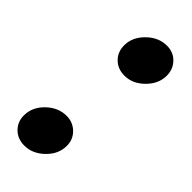

<svg xmlns="http://www.w3.org/2000/svg" viewBox="-188 -559 602 602"><g transform="rotate(45 113.0 -258.0)"><path d="M63 -433Q63 -469 92.5 -498Q122 -527 159 -527Q188 -527 206.5 -507.5Q225 -488 225 -460Q225 -424 196 -395Q167 -366 131 -366Q101 -366 82 -385Q63 -404 63 -433ZM-4 -55Q-4 -92 25.5 -120.5Q55 -149 92 -149Q120 -149 139.5 -130Q159 -111 159 -83Q159 -46 129.5 -17.5Q100 11 64 11Q34 11 15 -8Q-4 -27 -4 -55Z"/></g></svg>

Font: Open Sauce Two
Style: Bold Italic
Weight: 700
Italic angle: -10°
Designer: Alfredo Marco Pradil
Foundry: Creative Sauce Fz LLC
Version: Version 1.477